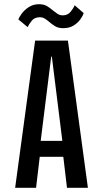

<svg xmlns="http://www.w3.org/2000/svg" viewBox="-20 -893 490 913"><path d="M398 0H298.5L281 -147.5H169L151.5 0H52L147 -700H303ZM223.5 -624 173.5 -223H276.5L226.5 -624ZM280.5 -759Q257 -759 241.8 -768.5Q226.5 -778 214.5 -788.5Q204 -797.5 193.5 -804.2Q183 -811 169 -811Q144 -811 130.2 -793.5Q116.5 -776 111.5 -764L67.5 -800.5Q70.5 -810.5 83 -827.8Q95.5 -845 116.5 -859Q137.5 -873 165.5 -873Q188.5 -873 203.8 -863.8Q219 -854.5 231.5 -843.5Q242.5 -834.5 253.5 -827.2Q264.5 -820 278.5 -820Q302.5 -820 316.5 -837.8Q330.5 -855.5 335 -868L378 -830.5Q375 -820 363.5 -803Q352 -786 331.5 -772.5Q311 -759 280.5 -759Z"/></svg>

Font: Trispace Condensed
Style: Regular
Weight: 400
Width: 3
Designer: Tyler Finck
Foundry: Etcetera Type Company
Version: Version 1.210; ttfautohint (v1.8.3)